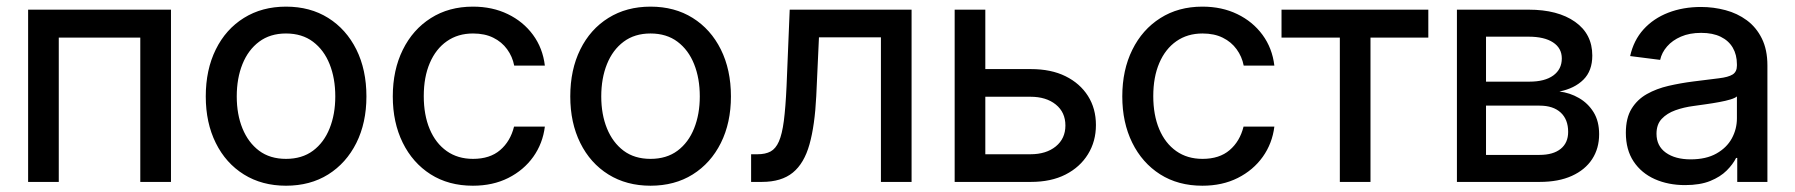

<svg xmlns="http://www.w3.org/2000/svg" viewBox="-20 -559 5517 590"><path d="M505.4 -529.3V0H411.1V-443.4H160.6V0H66.4V-529.3Z M858.9 11.7Q785.2 11.7 729.5 -22.9Q673.8 -57.6 643.1 -119.6Q612.3 -181.6 612.3 -262.7Q612.3 -344.7 643.1 -407Q673.8 -469.2 729.5 -503.9Q785.2 -538.6 858.9 -538.6Q933.1 -538.6 988.5 -503.9Q1043.9 -469.2 1075 -407Q1106 -344.7 1106 -262.7Q1106 -181.6 1075 -119.6Q1043.9 -57.6 988.5 -22.9Q933.1 11.7 858.9 11.7ZM858.9 -70.8Q908.2 -70.8 941.9 -95.9Q975.6 -121.1 992.9 -164.6Q1010.3 -208 1010.3 -262.7Q1010.3 -318.4 992.9 -361.8Q975.6 -405.3 941.9 -430.7Q908.2 -456.1 858.9 -456.1Q810.1 -456.1 776.4 -430.9Q742.7 -405.8 725.1 -362.1Q707.5 -318.4 707.5 -262.7Q707.5 -207.5 725.1 -164.3Q742.7 -121.1 776.1 -95.9Q809.6 -70.8 858.9 -70.8Z M1433.1 11.7Q1358.4 11.7 1303.2 -23.4Q1248 -58.6 1217.5 -120.6Q1187 -182.6 1187 -262.7Q1187 -343.8 1217.8 -406Q1248.5 -468.3 1304 -503.4Q1359.4 -538.6 1433.1 -538.6Q1493.2 -538.6 1540.5 -515.6Q1587.9 -492.7 1617.9 -451.9Q1647.9 -411.1 1654.3 -357.4H1560.1Q1554.7 -385.3 1538.3 -407.7Q1522 -430.2 1495.8 -443.1Q1469.7 -456.1 1433.6 -456.1Q1387.2 -456.1 1353.3 -432.4Q1319.3 -408.7 1300.8 -365.5Q1282.2 -322.3 1282.2 -263.7Q1282.2 -205.6 1300.5 -162.1Q1318.8 -118.7 1352.8 -94.7Q1386.7 -70.8 1433.6 -70.8Q1485.4 -70.8 1516.8 -97.7Q1548.3 -124.5 1559.6 -169.9H1654.3Q1647.9 -118.2 1618.7 -77.1Q1589.4 -36.1 1542 -12.2Q1494.6 11.7 1433.1 11.7Z M1979 11.7Q1905.3 11.7 1849.6 -22.9Q1793.9 -57.6 1763.2 -119.6Q1732.4 -181.6 1732.4 -262.7Q1732.4 -344.7 1763.2 -407Q1793.9 -469.2 1849.6 -503.9Q1905.3 -538.6 1979 -538.6Q2053.2 -538.6 2108.6 -503.9Q2164.1 -469.2 2195.1 -407Q2226.1 -344.7 2226.1 -262.7Q2226.1 -181.6 2195.1 -119.6Q2164.1 -57.6 2108.6 -22.9Q2053.2 11.7 1979 11.7ZM1979 -70.8Q2028.3 -70.8 2062 -95.9Q2095.7 -121.1 2113 -164.6Q2130.4 -208 2130.4 -262.7Q2130.4 -318.4 2113 -361.8Q2095.7 -405.3 2062 -430.7Q2028.3 -456.1 1979 -456.1Q1930.2 -456.1 1896.5 -430.9Q1862.8 -405.8 1845.2 -362.1Q1827.6 -318.4 1827.6 -262.7Q1827.6 -207.5 1845.2 -164.3Q1862.8 -121.1 1896.2 -95.9Q1929.7 -70.8 1979 -70.8Z M2288.1 0V-85H2308.1Q2332 -85 2347.9 -93.5Q2363.8 -102.1 2373.5 -124.3Q2383.3 -146.5 2388.7 -187.5Q2394 -228.5 2397 -293.9L2406.7 -529.3H2781.2V0H2687V-444.3H2496.6L2488.3 -263.7Q2483.9 -173.8 2467.5 -115.5Q2451.2 -57.1 2416.3 -28.6Q2381.3 0 2321.3 0Z M2989.7 -346.7H3147.9Q3210 -346.7 3254.4 -324.7Q3298.8 -302.7 3323.2 -264.2Q3347.7 -225.6 3347.7 -174.8Q3347.7 -124.5 3323.2 -85Q3298.8 -45.4 3254.4 -22.7Q3210 0 3147.9 0H2913.6V-529.3H3007.8V-85H3146.5Q3194.8 -85 3224.4 -109.1Q3253.9 -133.3 3253.9 -173.3Q3253.9 -213.9 3224.4 -237.8Q3194.8 -261.7 3146.5 -261.7H2989.7Z M3674.8 11.7Q3600.1 11.7 3544.9 -23.4Q3489.7 -58.6 3459.2 -120.6Q3428.7 -182.6 3428.7 -262.7Q3428.7 -343.8 3459.5 -406Q3490.2 -468.3 3545.7 -503.4Q3601.1 -538.6 3674.8 -538.6Q3734.9 -538.6 3782.2 -515.6Q3829.6 -492.7 3859.6 -451.9Q3889.6 -411.1 3896 -357.4H3801.8Q3796.4 -385.3 3780 -407.7Q3763.7 -430.2 3737.5 -443.1Q3711.4 -456.1 3675.3 -456.1Q3628.9 -456.1 3595 -432.4Q3561 -408.7 3542.5 -365.5Q3523.9 -322.3 3523.9 -263.7Q3523.9 -205.6 3542.2 -162.1Q3560.5 -118.7 3594.5 -94.7Q3628.4 -70.8 3675.3 -70.8Q3727.1 -70.8 3758.5 -97.7Q3790 -124.5 3801.3 -169.9H3896Q3889.6 -118.2 3860.4 -77.1Q3831.1 -36.1 3783.7 -12.2Q3736.3 11.7 3674.8 11.7Z M4097.2 0V-443.4H3918V-529.3H4369.1V-443.4H4191.4V0Z M4457 0V-529.3H4677.2Q4767.1 -529.3 4820.1 -491.9Q4873 -454.6 4873 -388.2Q4873 -341.3 4845.7 -314.2Q4818.4 -287.1 4772 -277.8Q4804.2 -273.9 4832 -257.8Q4859.9 -241.7 4877 -214.1Q4894 -186.5 4894 -146.5Q4894 -103 4872.6 -70.1Q4851.1 -37.1 4810.3 -18.6Q4769.5 0 4711.4 0ZM4546.4 -83H4710.9Q4752.9 -83 4775.9 -101.6Q4798.8 -120.1 4798.8 -153.8Q4798.8 -191.9 4775.9 -213.1Q4752.9 -234.4 4710.9 -234.4H4546.4ZM4546.4 -308.1H4679.7Q4727.1 -308.1 4753.2 -327.1Q4779.3 -346.2 4779.3 -379.4Q4779.3 -411.1 4752.4 -428.7Q4725.6 -446.3 4677.2 -446.3H4546.4Z M5158.2 9.8Q5106.4 9.8 5065.2 -8.5Q5023.9 -26.9 5000 -62.7Q4976.1 -98.6 4976.1 -150.9Q4976.1 -196.3 4993.7 -224.9Q5011.2 -253.4 5040.8 -270Q5070.3 -286.6 5107.4 -295.2Q5144.5 -303.7 5183.1 -308.6Q5232.4 -314.9 5261.7 -318.4Q5291 -321.8 5304.2 -330.1Q5317.4 -338.4 5317.4 -357.4V-361.3Q5317.4 -390.6 5304.7 -412.4Q5292 -434.1 5267.6 -446Q5243.2 -458 5207.5 -458Q5171.9 -458 5145.5 -446.5Q5119.1 -435.1 5102.8 -416.3Q5086.4 -397.5 5081.5 -375L4989.3 -386.7Q5000 -435.1 5030.5 -468.8Q5061 -502.4 5106.4 -520Q5151.9 -537.6 5207 -537.6Q5245.6 -537.6 5282.2 -527.8Q5318.8 -518.1 5347.9 -496.6Q5377 -475.1 5394 -440.7Q5411.1 -406.2 5411.1 -357.9V0H5318.4V-73.7H5314.9Q5305.2 -54.2 5285.9 -34.9Q5266.6 -15.6 5235.4 -2.9Q5204.1 9.8 5158.2 9.8ZM5175.3 -69.3Q5222.7 -69.3 5254.4 -87.2Q5286.1 -105 5301.8 -133.8Q5317.4 -162.6 5317.4 -195.3V-262.7Q5312 -257.8 5297.6 -253.4Q5283.2 -249 5263.4 -245.4Q5243.7 -241.7 5222.9 -238.8Q5202.1 -235.8 5184.6 -233.4Q5154.3 -229.5 5128.4 -220.2Q5102.5 -210.9 5086.4 -193.8Q5070.3 -176.8 5070.3 -147.9Q5070.3 -110.4 5099.1 -89.8Q5127.9 -69.3 5175.3 -69.3Z"/></svg>

Font: Inter Cardless Tabular
Style: Regular
Weight: 400
Designer: Rasmus Andersson
Foundry: rsms
Version: Version 4.000;git-4fc901f